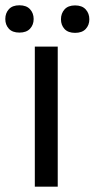

<svg xmlns="http://www.w3.org/2000/svg" viewBox="-60 -704 357 724"><path d="M157.7 0H71.3V-528.3H157.7ZM183.3 -594.7Q169.9 -609.4 169.9 -631.3Q169.9 -653.3 183.3 -668.5Q196.8 -683.6 223.1 -683.6Q249.5 -683.6 263.2 -668.5Q276.9 -653.3 276.9 -631.3Q276.9 -609.4 263.2 -594.7Q249.5 -580.1 223.1 -580.1Q196.8 -580.1 183.3 -594.7ZM-26.6 -595.7Q-40 -610.4 -40 -632.3Q-40 -654.3 -26.6 -669.2Q-13.2 -684.1 13.2 -684.1Q39.6 -684.1 53.2 -669.2Q66.9 -654.3 66.9 -632.3Q66.9 -610.4 53.2 -595.7Q39.6 -581.1 13.2 -581.1Q-13.2 -581.1 -26.6 -595.7Z"/></svg>

Font: MAUL Condensed
Style: Condensed Regular
Weight: 400
Designer: MAUL
Version: Version 1.0; 2020; ttfautohint (v1.8.3)